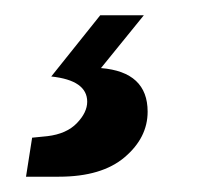

<svg xmlns="http://www.w3.org/2000/svg" viewBox="-20 -36 290 251"><path d="M173 110Q173 144 143 169.5Q113 195 57 195H14L22 144L42 142Q67 139 80.5 125Q94 111 94 97Q94 69 47 64L111 -16H168L112 53Q173 58 173 110Z"/></svg>

Font: Exo SemiBold
Style: Italic
Weight: 600
Italic angle: -9°
Designer: Natanael Gama
Foundry: Natanael Gama
Version: Version 1.500; ttfautohint (v1.6)